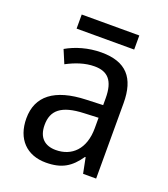

<svg xmlns="http://www.w3.org/2000/svg" viewBox="-128 -769 764 871"><g transform="rotate(20 254.0 -333.5)"><path d="M395 -677H117V-609H395ZM261 -546C197 -546 138 -528 93 -502L120 -438C162 -460 206 -476 253 -476C316 -476 349 -443 349 -357V-324L269 -321C117 -316 42 -256 42 -149C42 -49 101 10 193 10C270 10 312 -17 352 -75H355L370 0H433V-364C433 -486 380 -546 261 -546ZM281 -260 349 -263V-213C349 -111 293 -59 216 -59C164 -59 130 -87 130 -149C130 -218 170 -256 281 -260Z"/></g></svg>

Font: Noto Sans Lao Looped SemiCondensed
Style: Regular
Weight: 400
Width: 4
Designer: Mark Frömberg, Ben Mitchell
Foundry: The Fontpad Ltd
Version: Version 1.003